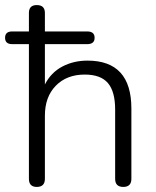

<svg xmlns="http://www.w3.org/2000/svg" viewBox="-34 -731 615 757"><path d="M111 6Q80 6 80 -26V-557H14Q-14 -557 -14 -582Q-14 -607 14 -607H80V-680Q80 -711 111 -711Q143 -711 143 -680V-607H310Q339 -607 339 -582Q339 -557 310 -557H143V-398Q167 -445 211.5 -468.5Q256 -492 311 -492Q484 -492 484 -303V-26Q484 6 452 6Q420 6 420 -26V-299Q420 -370 391.5 -403.5Q363 -437 300 -437Q229 -437 186 -393Q143 -349 143 -275V-26Q143 6 111 6Z"/></svg>

Font: Chiron GoRound TC L
Style: Regular
Weight: 300
Designer: Ryoko NISHIZUKA 西塚涼子 (kana, bopomofo & ideographs); Paul D. Hunt (Latin, Greek & Cyrillic); Sandoll Communications 산돌커뮤니
Foundry: Adobe
Version: Version 1.000;hotconv 1.1.1;makeotfexe 2.6.0